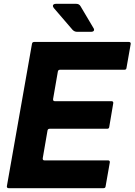

<svg xmlns="http://www.w3.org/2000/svg" viewBox="-20 -982 702 1002"><path d="M531 -9Q530 0 520 0H25Q20 0 17.5 -3Q15 -6 16 -11L147 -754Q149 -763 158 -763H653Q658 -763 660.5 -760Q663 -757 662 -752L640 -627Q639 -618 629 -618H293Q284 -618 282 -609L257 -465V-463Q257 -454 266 -454H562Q567 -454 569.5 -451Q572 -448 571 -443L550 -319Q549 -310 539 -310H239Q230 -310 228 -301L203 -156V-154Q203 -145 212 -145H544Q549 -145 551.5 -142Q554 -139 553 -134ZM382 -816Q369 -816 359 -826L261 -940Q256 -947 256 -951Q256 -956 260 -959Q264 -962 271 -962H378Q393 -962 400 -950L467 -837Q471 -832 471 -826Q471 -822 467 -819Q463 -816 456 -816Z"/></svg>

Font: Open Sauce Two ExtraBold Italic
Style: Regular
Weight: 800
Italic angle: -10°
Designer: Alfredo Marco Pradil
Foundry: Creative Sauce Fz LLC
Version: Version 1.477